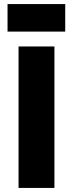

<svg xmlns="http://www.w3.org/2000/svg" viewBox="-20 -922 358 942"><path d="M17 -767V-902H300V-767ZM71 0V-694H247V0Z"/></svg>

Font: Cantarell Extra Bold
Style: Regular
Weight: 800
Designer: Dave Crossland, Nikolaus Waxweiler, Florian Fecher, Jacques Le Bailly, Eben Sorkin, Alexei Vanyashin, Alexios Zavras, Em
Version: Version 0.303